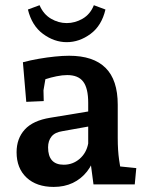

<svg xmlns="http://www.w3.org/2000/svg" viewBox="-20 -726 579 756"><path d="M191.5 10Q123.9 10 84.6 -26.7Q45.3 -63.5 45.3 -126.5Q45.3 -180.5 77.5 -215.9Q109.7 -251.4 178 -262.4L342.2 -289.5V-230.3L225.6 -209.5Q196.3 -205.1 182.8 -188.4Q169.3 -171.6 169.3 -145.6Q169.3 -112.1 184.6 -94.7Q200 -77.4 230.9 -77.4Q266.7 -77.4 293.5 -100.5Q320.3 -123.7 327.3 -161V-321.1Q327.3 -378.5 307.7 -404.4Q288.2 -430.4 244.6 -430.4Q225.5 -430.4 202.8 -425.7Q180.1 -421.1 159.7 -414.4Q139.4 -407.7 128.4 -402.3L167 -462.5L151.2 -370.3L152.2 -328L83.4 -325L70.2 -480.9Q100.2 -488.9 132.7 -494.5Q165.3 -500.2 196.2 -503.3Q227.2 -506.5 252.1 -506.5Q347.5 -506.5 395.5 -458.9Q443.6 -411.4 443.6 -313.7V-182.5Q443.6 -133.6 449.1 -95.7Q454.6 -57.7 458.6 -36.2L402.7 -75.7L516.6 -64.1L510.6 0H348.1L331.3 -127L355.6 -117.9Q345.4 -79.7 322.5 -50.5Q299.5 -21.4 266.5 -5.7Q233.4 10 191.5 10ZM89.9 -688.5 135.8 -705.5Q150.9 -670 180.6 -652.5Q210.3 -635.1 242.7 -635.1Q275.5 -635.1 305.5 -652.5Q335.5 -670 349.6 -705.5L395.2 -688.5Q380.3 -624.7 336.4 -592.4Q292.5 -560 242.7 -560Q193.6 -560 149.5 -592.4Q105.5 -624.7 89.9 -688.5Z"/></svg>

Font: Andada Pro
Style: Regular
Weight: 400
Designer: Carolina Giovagnoli
Foundry: Huerta Tipografica
Version: Version 3.003